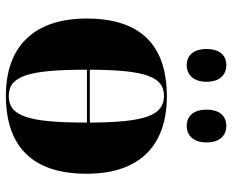

<svg xmlns="http://www.w3.org/2000/svg" viewBox="-90 -708 807 668"><g transform="rotate(90 314.0 -373.5)"><path d="M418 -619C446 -619 475 -638 475 -688C475 -739 446 -757 418 -757C388 -757 361 -739 361 -688C361 -638 388 -619 418 -619ZM206 -619C235 -619 264 -638 264 -688C264 -739 235 -757 206 -757C177 -757 150 -739 150 -688C150 -638 177 -619 206 -619ZM312 10C490 10 584 -83 584 -271C584 -459 482 -550 315 -550C137 -550 44 -459 44 -271C44 -83 146 10 312 10ZM406 -282H222C223 -475 246 -540 313 -540C381 -540 405 -475 406 -282ZM314 0C244 0 222 -67 222 -272H406C406 -69 384 0 314 0Z"/></g></svg>

Font: Noto Serif Display ExtraBold
Style: Regular
Weight: 800
Designer: Monotype Design Team
Foundry: Monotype Imaging Inc.
Version: Version 2.009